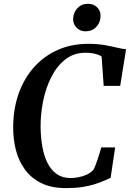

<svg xmlns="http://www.w3.org/2000/svg" viewBox="-20 -983 684 1012"><path d="M328.5 8.5Q251 8.5 197.8 -17.8Q144.5 -44 111.8 -89Q79 -134 64.2 -190.5Q49.5 -247 49.5 -306.5Q49 -405.5 77.5 -487.2Q106 -569 158.8 -628.2Q211.5 -687.5 284.2 -719.8Q357 -752 445 -752Q492.5 -752 530.2 -745.5Q568 -739 596.2 -732Q624.5 -725 644.5 -723.5L613.5 -530.5H526.5L515.5 -685.5Q507 -691 495 -695.2Q483 -699.5 467.2 -702.2Q451.5 -705 430 -705Q369 -705 324 -669.5Q279 -634 249.8 -575.8Q220.5 -517.5 206.8 -447.5Q193 -377.5 194 -309Q195 -256 203.5 -208.2Q212 -160.5 230.5 -123.8Q249 -87 279 -65.8Q309 -44.5 352 -44.5Q370.5 -44.5 393.5 -48.8Q416.5 -53 438.2 -63Q460 -73 473.5 -90Q479 -100 484.2 -114.2Q489.5 -128.5 495 -144.5Q500.5 -160.5 505.2 -176.5Q510 -192.5 513.5 -206H587L563 -45.5Q548.5 -39.5 527.8 -30.2Q507 -21 478.8 -12Q450.5 -3 413.2 2.8Q376 8.5 328.5 8.5ZM430 -818Q411.5 -818 396.8 -827Q382 -836 373.5 -850.8Q365 -865.5 365.5 -883.5Q366.5 -917.5 388.2 -940.2Q410 -963 443 -963Q474 -963 492.2 -944.2Q510.5 -925.5 510 -899.5Q510 -865.5 488.2 -841.8Q466.5 -818 430 -818Z"/></svg>

Font: Merriweather 60pt SemiBold
Style: Italic
Weight: 600
Italic angle: -7.8°
Version: Version 2.101